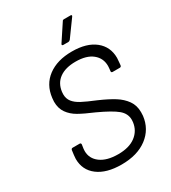

<svg xmlns="http://www.w3.org/2000/svg" viewBox="-215 -1003 997 1119"><g transform="rotate(-30 283.5 -443.0)"><path d="M51 -154Q51 -163 53 -179L57 -210Q59 -220 68 -220H115Q124 -220 124 -210L120 -183Q119 -178 119 -168Q119 -117 161.5 -85.5Q204 -54 280 -54Q354 -54 397 -86.5Q440 -119 447 -173Q448 -178 448 -189Q448 -231 412.5 -260.5Q377 -290 288 -331Q224 -358 188 -378.5Q152 -399 130 -430Q108 -461 108 -506Q108 -513 110 -531Q120 -615 182.5 -661.5Q245 -708 344 -708Q443 -708 498.5 -663.5Q554 -619 554 -544Q554 -536 552 -518L550 -496Q548 -486 539 -486H490Q486 -486 483.5 -489Q481 -492 482 -496L484 -514Q485 -520 485 -530Q485 -582 445.5 -614Q406 -646 333 -646Q265 -646 224.5 -617Q184 -588 177 -533Q176 -527 176 -517Q176 -487 192.5 -466Q209 -445 240 -428.5Q271 -412 332 -387Q394 -360 432 -336Q470 -312 493.5 -279Q517 -246 517 -200Q517 -184 516 -176Q506 -92 440 -42Q374 8 267 8Q166 8 108.5 -35.5Q51 -79 51 -154ZM315 -778 387 -887Q390 -894 399 -894H443Q449 -894 450 -890.5Q451 -887 447 -882L368 -773Q361 -766 355 -766H320Q315 -766 313 -769.5Q311 -773 315 -778Z"/></g></svg>

Font: Barlow
Style: Italic
Weight: 400
Italic angle: -7°
Designer: Jeremy Tribby
Foundry: Tribby Type
Version: Version 1.408